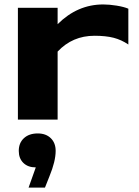

<svg xmlns="http://www.w3.org/2000/svg" viewBox="-20 -535 624 859"><path d="M60.1 -500H237.8V-426.8Q326.2 -515.1 441.9 -515.1Q469.2 -515.1 502 -509.8Q534.7 -504.4 554.2 -496.1V-335.9Q523.4 -356.9 488.3 -366Q453.1 -375 402.8 -375Q304.2 -375 237.8 -304.2V0H60.1ZM64 140.1Q64 104.5 86.9 83.3Q109.9 62 148.9 62Q185.5 62 207.3 83.3Q229 104.5 229 140.1Q229 186.5 201.2 253.9L181.2 304.2H107.9L140.1 213.9Q105 213.9 84.5 193.8Q64 173.8 64 140.1Z"/></svg>

Font: Messapia Bold
Style: Regular
Weight: 400
Designer: Luca Marsano
Foundry: Collletttivo
Version: Version 1.000;FEAKit 1.0